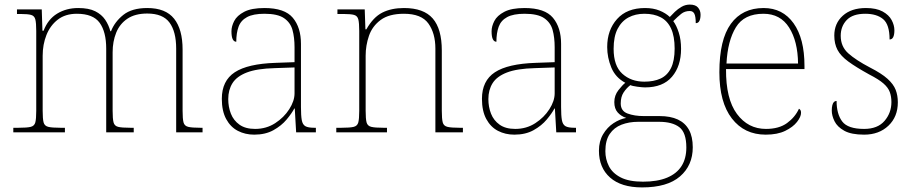

<svg xmlns="http://www.w3.org/2000/svg" viewBox="-20 -577 3986 837"><path d="M38 0V-20H61Q98 -20 114 -24Q130 -28 134 -43.5Q138 -59 138 -94V-442Q138 -477 134 -492.5Q130 -508 115.5 -512Q101 -516 71 -516H54V-536H162L165 -443H170Q189 -493 229 -517.5Q269 -542 321 -542Q367 -542 395 -528Q423 -514 438.5 -491Q454 -468 461 -441H464Q480 -482 517.5 -512Q555 -542 622 -542Q702 -542 739 -495.5Q776 -449 776 -361V-94Q776 -59 780 -43.5Q784 -28 800.5 -24Q817 -20 853 -20H863V0H748V-365Q748 -439 719 -478.5Q690 -518 622 -518Q569 -518 535.5 -495.5Q502 -473 486.5 -434.5Q471 -396 471 -349V-94Q471 -59 475 -43.5Q479 -28 495 -24Q511 -20 548 -20H563V0H443V-365Q443 -438 414.5 -477.5Q386 -517 315 -517Q265 -517 232 -491.5Q199 -466 182.5 -424.5Q166 -383 166 -334V-94Q166 -59 170 -43.5Q174 -28 190.5 -24Q207 -20 243 -20H263V0Z M1088 10Q1049 10 1017 -6.5Q985 -23 966 -58Q947 -93 947 -146Q947 -225 1003.5 -262Q1060 -299 1181 -303L1264 -306V-371Q1264 -414 1255 -446.5Q1246 -479 1218 -498Q1190 -517 1133 -517Q1084 -517 1057 -502.5Q1030 -488 1020 -460.5Q1010 -433 1010 -395Q1000 -395 994.5 -406Q989 -417 989 -441Q989 -462 1001 -485.5Q1013 -509 1044.5 -525.5Q1076 -542 1133 -542Q1221 -542 1256.5 -499.5Q1292 -457 1292 -386V-110Q1292 -73 1295.5 -53.5Q1299 -34 1311 -27Q1323 -20 1350 -20H1357V0H1271L1265 -104H1263Q1252 -83 1229.5 -56Q1207 -29 1172 -9.5Q1137 10 1088 10ZM1092 -15Q1141 -15 1179.5 -40Q1218 -65 1241 -101Q1264 -137 1264 -170V-283L1178 -280Q1100 -278 1056 -261Q1012 -244 993.5 -214.5Q975 -185 975 -145Q975 -111 986.5 -81.5Q998 -52 1024 -33.5Q1050 -15 1092 -15Z M1446 0V-20H1469Q1506 -20 1522 -24Q1538 -28 1542 -43.5Q1546 -59 1546 -94V-442Q1546 -477 1542 -492.5Q1538 -508 1523.5 -512Q1509 -516 1479 -516H1451V-536H1570L1573 -449H1577Q1607 -502 1646.5 -522Q1686 -542 1741 -542Q1827 -542 1866.5 -496.5Q1906 -451 1906 -357V-94Q1906 -59 1910 -43.5Q1914 -28 1930.5 -24Q1947 -20 1983 -20H1998V0H1878V-365Q1878 -432 1847.5 -474.5Q1817 -517 1741 -517Q1676 -517 1639.5 -490Q1603 -463 1588.5 -421Q1574 -379 1574 -334V-94Q1574 -59 1578 -43.5Q1582 -28 1598.5 -24Q1615 -20 1651 -20H1667V0Z M2222 10Q2183 10 2151 -6.5Q2119 -23 2100 -58Q2081 -93 2081 -146Q2081 -225 2137.5 -262Q2194 -299 2315 -303L2398 -306V-371Q2398 -414 2389 -446.5Q2380 -479 2352 -498Q2324 -517 2267 -517Q2218 -517 2191 -502.5Q2164 -488 2154 -460.5Q2144 -433 2144 -395Q2134 -395 2128.5 -406Q2123 -417 2123 -441Q2123 -462 2135 -485.5Q2147 -509 2178.5 -525.5Q2210 -542 2267 -542Q2355 -542 2390.5 -499.5Q2426 -457 2426 -386V-110Q2426 -73 2429.5 -53.5Q2433 -34 2445 -27Q2457 -20 2484 -20H2491V0H2405L2399 -104H2397Q2386 -83 2363.5 -56Q2341 -29 2306 -9.5Q2271 10 2222 10ZM2226 -15Q2275 -15 2313.5 -40Q2352 -65 2375 -101Q2398 -137 2398 -170V-283L2312 -280Q2234 -278 2190 -261Q2146 -244 2127.5 -214.5Q2109 -185 2109 -145Q2109 -111 2120.5 -81.5Q2132 -52 2158 -33.5Q2184 -15 2226 -15Z M2779 240Q2688 240 2639.5 197Q2591 154 2591 80Q2591 39 2609 8.5Q2627 -22 2654.5 -40Q2682 -58 2710 -63Q2688 -70 2673 -86.5Q2658 -103 2658 -132Q2658 -161 2676 -184Q2694 -207 2706 -216Q2663 -239 2645 -282.5Q2627 -326 2627 -372Q2627 -446 2670 -494Q2713 -542 2792 -542Q2828 -542 2855 -531Q2882 -520 2900 -503Q2909 -513 2922 -525.5Q2935 -538 2951.5 -547.5Q2968 -557 2987 -557Q3012 -557 3023 -544Q3034 -531 3034 -513Q3034 -496 3029 -486Q3024 -476 3013 -476Q3013 -505 3007 -517Q3001 -529 2987 -529Q2965 -529 2949.5 -516.5Q2934 -504 2915 -485Q2929 -466 2939 -435Q2949 -404 2949 -364Q2949 -289 2909.5 -242.5Q2870 -196 2792 -196Q2780 -196 2758 -199Q2736 -202 2728 -206Q2711 -193 2698.5 -174Q2686 -155 2686 -126Q2686 -93 2716 -82Q2746 -71 2786 -71H2855Q2903 -71 2935 -56Q2967 -41 2983.5 -11Q3000 19 3000 65Q3000 144 2944.5 192Q2889 240 2779 240ZM2783 215Q2846 215 2888 197.5Q2930 180 2951 147Q2972 114 2972 66Q2972 1 2941.5 -22.5Q2911 -46 2853 -46H2762Q2722 -46 2689.5 -33.5Q2657 -21 2638 7Q2619 35 2619 82Q2619 117 2634.5 147.5Q2650 178 2686 196.5Q2722 215 2783 215ZM2789 -221Q2830 -221 2859.5 -234.5Q2889 -248 2905 -280Q2921 -312 2921 -365Q2921 -419 2905.5 -452.5Q2890 -486 2860.5 -501.5Q2831 -517 2789 -517Q2750 -517 2720 -501Q2690 -485 2672.5 -451.5Q2655 -418 2655 -364Q2655 -290 2693 -255.5Q2731 -221 2789 -221Z M3318 10Q3225 10 3170.5 -60.5Q3116 -131 3116 -262Q3116 -404 3166 -473Q3216 -542 3309 -542Q3392 -542 3439.5 -475.5Q3487 -409 3487 -290V-276H3145Q3144 -146 3192.5 -80.5Q3241 -15 3319 -15Q3376 -15 3411 -40.5Q3446 -66 3463 -103Q3468 -100 3470 -96Q3472 -92 3472 -85Q3472 -68 3454.5 -45.5Q3437 -23 3403 -6.5Q3369 10 3318 10ZM3459 -300Q3458 -397 3420 -457Q3382 -517 3308 -517Q3224 -517 3188 -458Q3152 -399 3147 -300Z M3747 10Q3691 10 3660.5 -7Q3630 -24 3618 -48.5Q3606 -73 3606 -95Q3606 -109 3608.5 -118.5Q3611 -128 3615.5 -132.5Q3620 -137 3627 -137Q3627 -80 3651.5 -47.5Q3676 -15 3747 -15Q3806 -15 3836 -50Q3866 -85 3866 -132Q3866 -156 3859 -175.5Q3852 -195 3831.5 -213Q3811 -231 3770 -252Q3712 -284 3678.5 -308.5Q3645 -333 3631 -359.5Q3617 -386 3617 -422Q3617 -475 3654 -508.5Q3691 -542 3755 -542Q3800 -542 3827.5 -527Q3855 -512 3867 -489.5Q3879 -467 3879 -445Q3879 -426 3874 -415.5Q3869 -405 3858 -405Q3858 -470 3830 -493.5Q3802 -517 3752 -517Q3697 -517 3671 -489.5Q3645 -462 3645 -421Q3645 -374 3678 -344.5Q3711 -315 3772 -283Q3823 -257 3849 -233.5Q3875 -210 3884.5 -185.5Q3894 -161 3894 -131Q3894 -68 3853 -29Q3812 10 3747 10Z"/></svg>

Font: Noto Serif Ethiopic Thin
Style: Regular
Weight: 250
Version: Version 2.102